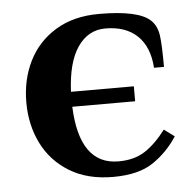

<svg xmlns="http://www.w3.org/2000/svg" viewBox="-42 -523 585 575"><g transform="rotate(-5 250.5 -235.0)"><path d="M36 -235Q36 -303 63.5 -358.5Q91 -414 145 -447Q199 -480 276 -480Q396 -480 431 -445Q448 -428 452 -400Q456 -372 456 -305H426Q422 -368 387 -401.5Q352 -435 291 -435Q239 -435 207.5 -389Q176 -343 172 -255H361V-210H172Q179 -35 296 -35Q344 -35 376.5 -56.5Q409 -78 439 -118L470 -95Q441 -50 397 -20Q353 10 276 10Q199 10 145 -23Q91 -56 63.5 -111.5Q36 -167 36 -235Z"/></g></svg>

Font: Philosopher
Style: Bold
Weight: 700
Designer: Jovanny Lemonad
Foundry: Jovanny Lemonad
Version: Version 2.000